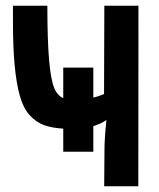

<svg xmlns="http://www.w3.org/2000/svg" viewBox="-20 -653 558 673"><path d="M465.3 -632.8Q465.3 -527.3 465.1 -316.4Q464.8 -105.5 464.8 0H345.2Q345.2 0 346.2 -127.9Q346.2 -147.5 347.9 -173.6Q349.6 -199.7 351.6 -215.8L353 -232.4Q333.5 -218.8 307.1 -210.9V-121.1H201.7V-202.1Q160.6 -204.6 133.3 -214.8Q106 -225.1 84 -249.3Q62 -273.4 49.8 -316.2Q37.6 -358.9 31.5 -422.6Q25.4 -486.3 25.4 -579.6V-622.1V-632.8H146Q146 -511.2 152.1 -442.4Q158.2 -373.5 169.7 -345.5Q181.2 -317.4 201.7 -309.1V-416H307.1V-311Q322.3 -314 344.7 -323.2L345.7 -632.8Z"/></svg>

Font: Fantasque Sans Mono
Style: Bold
Weight: 700
Monospace: yes
Designer: Jany Belluz
Version: Version 1.8.0 ; ttfautohint (v1.8.2)